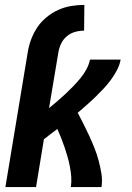

<svg xmlns="http://www.w3.org/2000/svg" viewBox="-20 -763 540 783"><path d="M93 -549Q97 -575 106.5 -601Q116 -627 131.5 -650.5Q147 -674 169.5 -692.5Q192 -711 217.5 -722.5Q243 -734 270 -738.5Q297 -743 324 -743L323 -638Q305 -638 286.5 -633Q268 -628 252.5 -615Q237 -602 229 -584.5Q221 -567 218 -549ZM2 0 93 -549H218L180 -322Q197 -336 214 -350.5Q231 -365 247 -380Q263 -395 278.5 -411Q294 -427 308 -444Q322 -461 332.5 -480.5Q343 -500 347 -520H472Q468 -498 457 -477Q446 -456 432 -437Q418 -418 401.5 -400.5Q385 -383 368 -366.5Q351 -350 332.5 -334Q314 -318 297 -303Q309 -280 321 -256.5Q333 -233 344 -209Q355 -185 365 -160Q375 -135 382 -109Q389 -83 393.5 -55.5Q398 -28 394 0H269Q272 -21 270.5 -42Q269 -63 265 -83.5Q261 -104 255.5 -123.5Q250 -143 243.5 -162Q237 -181 229.5 -200Q222 -219 214 -237Q200 -227 186.5 -216.5Q173 -206 159 -195L127 0Z"/></svg>

Font: Iosevka Term Curly XBd Obl
Style: Regular
Weight: 800
Italic angle: -9°
Designer: Belleve Invis
Foundry: Belleve Invis
Version: Version 32.3.0